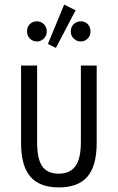

<svg xmlns="http://www.w3.org/2000/svg" viewBox="-20 -808 514 838"><path d="M237 10Q153 10 112.5 -37Q72 -84 72 -184V-522H142V-187Q142 -114 164.5 -82Q187 -50 236 -50Q285 -50 309 -82.5Q333 -115 333 -188V-522H402V-184Q402 -84 361.5 -37Q321 10 237 10ZM224 -599 189 -616 260 -788 310 -763ZM141 -627Q123 -627 110.5 -639.5Q98 -652 98 -670Q98 -691 110.5 -703Q123 -715 141 -715Q158 -715 171 -703Q184 -691 184 -670Q184 -652 171 -639.5Q158 -627 141 -627ZM333 -627Q315 -627 302 -639.5Q289 -652 289 -670Q289 -691 302 -703Q315 -715 333 -715Q350 -715 362.5 -703Q375 -691 375 -670Q375 -652 362.5 -639.5Q350 -627 333 -627Z"/></svg>

Font: Ubuntu Sans Condensed
Style: Regular
Weight: 400
Width: 3
Designer: Dalton Maag Ltd
Foundry: Dalton Maag Ltd
Version: Version 1.006; ttfautohint (v1.8.4.7-5d5b)